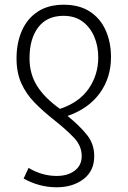

<svg xmlns="http://www.w3.org/2000/svg" viewBox="-20 -562 540 813"><path d="M250 -542Q316 -542 360.5 -513Q405 -484 427.5 -433.5Q450 -383 450 -320Q450 -233 402.5 -167.5Q355 -102 266 -71Q318 -29 348.5 9.5Q379 48 379 99Q379 162 333.5 196.5Q288 231 220 231Q181 231 145.5 221Q110 211 80 194L101 149Q158 183 220 183Q267 183 296.5 160.5Q326 138 326 99Q326 56 294 22Q262 -12 209 -54Q162 -91 126 -128Q90 -165 70 -210Q50 -255 50 -315Q50 -380 72.5 -431.5Q95 -483 139.5 -512.5Q184 -542 250 -542ZM249 -495Q179 -495 142 -446.5Q105 -398 105 -315Q105 -250 136.5 -199Q168 -148 234 -101Q315 -128 355.5 -186.5Q396 -245 396 -319Q396 -368 378.5 -408Q361 -448 328.5 -471.5Q296 -495 249 -495Z"/></svg>

Font: Noto Sans Mono ExtraCondensed Light
Style: Regular
Weight: 300
Width: 2
Designer: Monotype Design Team
Foundry: Monotype Imaging Inc.
Version: Version 2.014; ttfautohint (v1.8.4.7-5d5b)